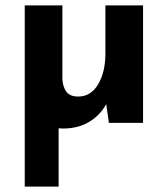

<svg xmlns="http://www.w3.org/2000/svg" viewBox="-20 -457 624 714"><path d="M213 21Q205 21 198 20V237H72V-437H212V-162Q214 -133 227 -115.5Q240 -98 271 -98Q318 -98 345 -143.5Q372 -189 372 -259V-437H512V0H385L375 -70Q353 -29 312 -4Q271 21 213 21Z"/></svg>

Font: Synthetic
Style: Bold
Weight: 700
Designer: Santiago Orozco
Foundry: Typemade
Version: Version 2.000; ttfautohint (v1.8.4.7-5d5b)